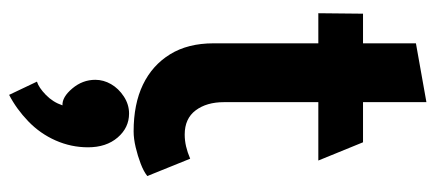

<svg xmlns="http://www.w3.org/2000/svg" viewBox="-287 -375 955 421"><g transform="rotate(90 190.5 -164.5)"><path d="M292 -483H204V-622L75 -599V-483H10L9 -385H75V-155Q75 -99 99 -60Q123 -21 165.5 -0.5Q208 20 268 20Q284 20 303 15.5Q322 11 339 4.5Q356 -2 366 -10L328 -104Q314 -98 301 -95Q288 -92 275 -92Q240 -92 222 -116Q204 -140 204 -178V-385H332ZM229 30Q209 30 191.5 41.5Q174 53 164.5 69.5Q155 86 155 104Q155 132 174 154.5Q193 177 211 176Q204 197 188 212.5Q172 228 159 232L188 293Q219 277 246 251Q273 225 288 191Q303 157 303 120Q303 80 281.5 55Q260 30 229 30Z"/></g></svg>

Font: Catamaran
Style: Bold
Weight: 700
Designer: Pria Ravichandran
Version: Version 2.000